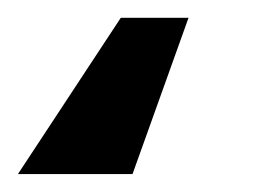

<svg xmlns="http://www.w3.org/2000/svg" viewBox="-70 -83 300 216"><path d="M65.9 -63H142.1L79.1 112.8H-49.8Z"/></svg>

Font: Lorenzo Sans
Style: Bold Italic
Weight: 700
Italic angle: -12°
Foundry: Intel Corporation
Version: Version 1.00; ttfautohint (v1.5)